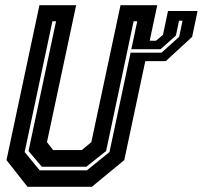

<svg xmlns="http://www.w3.org/2000/svg" viewBox="-20 -720 782 740"><path d="M133 -63.5H315L402 -134L509 -638H495L389 -138L313 -77.5H141L90 -138L196 -638H182L75 -134ZM670 -640 658 -583 599 -530.5H486.5L483.5 -517H602.5L670.5 -578L683.5 -640ZM627.5 -677.5H741.5L720.5 -578L619 -484.5H540L459 -103L334 0H86L5 -103L132 -700H273.5L161 -172L185 -141.5H295L332 -172L444.5 -700H586L557 -563H581L608 -585.5Z"/></svg>

Font: Tourney Thin
Style: Italic
Weight: 100
Italic angle: -12°
Designer: Tyler Finck
Foundry: Etcetera Type Co
Version: Version 1.015